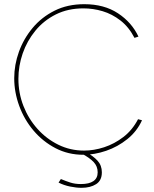

<svg xmlns="http://www.w3.org/2000/svg" viewBox="-20 -734 737 918"><path d="M48 -360Q48 -424 70.5 -486.5Q93 -549 136 -600.5Q179 -652 241 -683Q303 -714 383 -714Q478 -714 544 -670.5Q610 -627 642 -559L623 -553Q596 -605 556 -636Q516 -667 470.5 -680.5Q425 -694 379 -694Q305 -694 247 -665Q189 -636 149 -587Q109 -538 88.5 -478.5Q68 -419 68 -357Q68 -289 92 -227.5Q116 -166 159 -118Q202 -70 259 -42Q316 -14 382 -14Q429 -14 478 -30Q527 -46 570 -79Q613 -112 640 -164L659 -159Q635 -106 589 -69Q543 -32 487.5 -13Q432 6 378 6Q306 6 245.5 -25.5Q185 -57 140.5 -109.5Q96 -162 72 -227.5Q48 -293 48 -360ZM370 164Q345 164 315.5 158Q286 152 260 139L271 122Q295 132 317 139Q339 146 367 146Q406 146 426.5 132Q447 118 447 90Q447 61 427.5 40.5Q408 20 370 0L390 -8Q426 12 446.5 34.5Q467 57 467 90Q467 129 439.5 146.5Q412 164 370 164Z"/></svg>

Font: Raleway Thin Thin
Style: Regular
Weight: 250
Version: Version 4.026